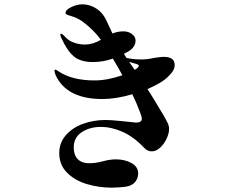

<svg xmlns="http://www.w3.org/2000/svg" viewBox="-20 -824 1040 888"><path d="M717 -323Q727 -305 732 -298Q749 -269 755.5 -255Q762 -241 762 -227Q762 -207 750.5 -182.5Q739 -158 720.5 -141Q702 -124 682 -124Q661 -124 645 -142Q599 -191 547.5 -214Q496 -237 446 -237Q395 -237 358 -212.5Q321 -188 321 -142Q321 -107 339.5 -88Q358 -69 394 -69Q415 -69 433.5 -73Q452 -77 456 -78Q488 -87 516 -87Q557 -87 588 -70Q619 -53 619 -21Q619 0 605.5 17Q592 34 565 39Q553 41 531 42.5Q509 44 498 44Q436 44 380.5 27Q325 10 289.5 -26Q254 -62 254 -116Q254 -163 284 -198Q314 -233 363 -251Q412 -269 467 -269Q492 -269 531 -265Q570 -261 581 -260L609 -257Q636 -257 636 -275Q636 -281 633 -289.5Q630 -298 629 -301Q613 -345 592 -388Q516 -366 454 -366Q301 -366 246 -460Q232 -483 232 -498Q232 -502 236 -502Q239 -502 251 -494Q313 -452 418 -452Q476 -452 546 -476L530 -505L515 -531Q511 -538 507.5 -543.5Q504 -549 502 -553Q457 -537 410 -537Q352 -537 321 -563.5Q290 -590 264 -648Q259 -658 259 -664Q259 -668 262 -668Q266 -668 270.5 -664Q275 -660 279.5 -655.5Q284 -651 287 -648Q301 -634 324.5 -626Q348 -618 373 -618Q409 -618 447 -640Q411 -688 361 -725Q337 -742 302 -752Q294 -754 288.5 -757Q283 -760 283 -764Q283 -779 310 -791.5Q337 -804 361 -804Q396 -804 427 -783.5Q458 -763 476 -721Q487 -696 500 -669L508 -672Q529 -679 551 -679Q574 -679 590.5 -666.5Q607 -654 607 -636Q607 -622 598 -608Q589 -594 570 -584L553 -575L565 -556Q598 -549 633 -549Q661 -549 692 -556Q699 -557 713 -559Q727 -561 738 -561Q788 -561 788 -523Q788 -504 771.5 -484.5Q755 -465 738 -453Q714 -435 662 -412Q677 -390 717 -323ZM603 -501 605 -502Q622 -513 622 -519Q622 -525 611 -528L577 -538Z"/></svg>

Font: Shippori Mincho ExtraBold
Style: Regular
Weight: 800
Designer: FONTDASU
Foundry: FONTDASU / Google Inc. / but / Adobe
Version: Version 3.110; ttfautohint (v1.8.3)